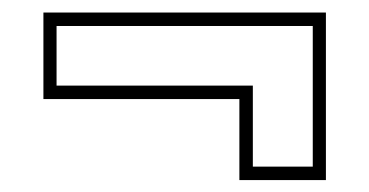

<svg xmlns="http://www.w3.org/2000/svg" viewBox="-20 -462 604 314"><path d="M513 -441.5V-167.5H371.5V-300H51V-441.5ZM491.5 -419.5H72.5V-322H393.5V-189.5H491.5Z"/></svg>

Font: Tourney ExtraLight
Style: Regular
Weight: 250
Designer: Tyler Finck
Foundry: Etcetera Type Co
Version: Version 1.015